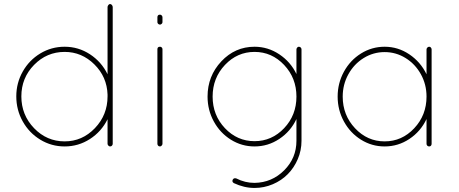

<svg xmlns="http://www.w3.org/2000/svg" viewBox="-20 -720 2259 944"><path d="M534.2 -13.2Q534.2 -7.8 530.5 -3.9Q526.9 0 521 0Q516.6 0 512.7 -4.2Q508.8 -8.3 508.8 -13.2V-133.8Q479 -73.2 422.4 -36.6Q365.7 0 297.9 0Q232.9 0 178.2 -33.2Q123.5 -66.4 91.8 -123Q60.1 -179.7 60.1 -246.1Q60.1 -312 91.8 -368.2Q123.5 -424.3 178.2 -457.3Q232.9 -490.2 297.9 -490.2Q365.7 -490.2 422.4 -453.1Q479 -416 508.8 -355V-685.1Q508.8 -690.4 512.7 -695.3Q516.6 -700.2 521 -700.2Q526.4 -700.2 530.3 -695.3Q534.2 -690.4 534.2 -685.1V-255.9V-246.1V-233.9ZM508.8 -246.1V-254.9Q505.9 -342.3 443.8 -403.6Q381.8 -464.8 297.9 -464.8Q210 -464.8 147.5 -400.9Q85 -336.9 85 -246.1Q85 -154.8 147.5 -89.8Q210 -24.9 297.9 -24.9Q384.3 -24.9 446.5 -89.8Q508.8 -154.8 508.8 -246.1Z M753.9 -13.2V-478Q753.9 -490.2 766.6 -490.2Q771.5 -490.2 775.1 -486.8Q778.8 -483.4 778.8 -478V-13.2Q778.8 -8.3 774.9 -4.2Q771 0 766.6 0Q760.7 0 757.3 -3.9Q753.9 -7.8 753.9 -13.2ZM753.9 -610.8V-634.8Q753.9 -647.9 766.6 -647.9Q771 -647.9 774.9 -644.3Q778.8 -640.6 778.8 -634.8V-610.8Q778.8 -606.4 774.9 -602.8Q771 -599.1 766.6 -599.1Q761.2 -599.1 757.6 -602.8Q753.9 -606.4 753.9 -610.8Z M1449.2 -490.2Q1455.1 -490.2 1458.7 -486.3Q1462.4 -482.4 1462.4 -477.1V-27.8Q1462.4 19.5 1444.1 62.3Q1425.8 105 1395 136.2Q1364.3 167.5 1321.3 185.8Q1278.3 204.1 1231.4 204.1Q1180.2 204.1 1129.4 180.2Q1119.1 173.3 1124.5 163.1Q1129.4 153.8 1141.6 157.2Q1184.6 179.2 1231.4 179.2Q1316.9 177.7 1377.2 117.4Q1437.5 57.1 1437.5 -27.8V-134.8Q1409.2 -74.2 1353.5 -37.1Q1297.9 0 1231.4 0Q1168.5 0 1115.2 -33.2Q1062 -66.4 1031.2 -122.8Q1000.5 -179.2 1000.5 -245.1Q1000.5 -346.2 1068.1 -418.2Q1135.7 -490.2 1231.4 -490.2Q1297.4 -490.2 1353.3 -452.9Q1409.2 -415.5 1437.5 -356V-477.1Q1437.5 -481.9 1441.2 -486.1Q1444.8 -490.2 1449.2 -490.2ZM1377 -89.8Q1437.5 -153.8 1437.5 -245.1Q1437.5 -336.4 1377 -400.6Q1316.4 -464.8 1231.4 -464.8Q1146.5 -464.8 1085.9 -400.6Q1025.4 -336.4 1025.4 -245.1Q1025.4 -153.8 1085.9 -89.8Q1146.5 -25.9 1231.4 -25.9Q1316.4 -25.9 1377 -89.8Z M2090.3 -490.2Q2095.2 -490.2 2098.6 -486.1Q2102.1 -481.9 2102.1 -477.1V-13.2Q2102.1 -7.3 2098.9 -3.7Q2095.7 0 2090.3 0Q2084.5 0 2080.8 -3.7Q2077.1 -7.3 2077.1 -13.2V-134.8Q2048.3 -73.7 1992.9 -36.9Q1937.5 0 1871.1 0Q1808.1 0 1754.9 -33.2Q1701.7 -66.4 1670.9 -122.8Q1640.1 -179.2 1640.1 -245.1Q1640.1 -311 1670.9 -367.4Q1701.7 -423.8 1754.9 -457Q1808.1 -490.2 1871.1 -490.2Q1937 -490.2 1992.4 -452.9Q2047.9 -415.5 2077.1 -355V-477.1Q2077.1 -481.9 2081.1 -486.1Q2085 -490.2 2090.3 -490.2ZM2077.1 -245.1Q2077.1 -304.7 2049.3 -355Q2021.5 -405.3 1974.1 -434.6Q1926.8 -463.9 1871.1 -463.9Q1815.4 -463.9 1768.1 -434.6Q1720.7 -405.3 1692.9 -355Q1665 -304.7 1665 -245.1Q1665 -153.8 1725.6 -89.4Q1786.1 -24.9 1871.1 -24.9Q1956.1 -24.9 2016.6 -89.4Q2077.1 -153.8 2077.1 -245.1Z"/></svg>

Font: Quicksand
Style: Light
Weight: 300
Designer: Andrew Paglinawan
Foundry: Andrew Paglinawan
Version: 1.002